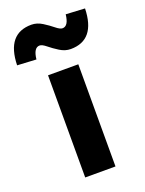

<svg xmlns="http://www.w3.org/2000/svg" viewBox="-193 -807 661 876"><g transform="rotate(-20 138.0 -369.5)"><path d="M65 0V-496H212V0ZM204 -573Q177 -573 151.5 -589Q126 -605 106.5 -621Q87 -637 75 -637Q46 -637 40 -582L-52 -587Q-48 -739 72 -739Q99 -739 124.5 -723Q150 -707 169.5 -691Q189 -675 201 -675Q230 -675 236 -730L328 -725Q324 -573 204 -573Z"/></g></svg>

Font: Toshiba Sans
Style: Bold
Weight: 700
Designer: Paul D. Hunt
Foundry: Toshiba Corporation
Version: Version 2.020;PS 2.0;hotconv 1.0.86;makeotf.lib2.5.63406